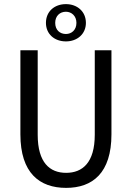

<svg xmlns="http://www.w3.org/2000/svg" viewBox="-20 -900 640 932"><path d="M301 12C429 12 521 -60 521 -248V-656H440V-246C440 -110 380 -61 301 -61C222 -61 163 -110 163 -246V-656H79V-248C79 -60 172 12 301 12ZM300 -699C355 -699 397 -735 397 -789C397 -844 355 -880 300 -880C244 -880 203 -844 203 -789C203 -735 244 -699 300 -699ZM300 -735C271 -735 248 -754 248 -789C248 -823 271 -843 300 -843C327 -843 351 -823 351 -789C351 -754 327 -735 300 -735Z"/></svg>

Font: Hasklig
Style: Regular
Weight: 400
Monospace: yes
Designer: Paul D. Hunt, Teo Tuominen
Foundry: Adobe Systems Incorporated
Version: Version 2.030;PS 1.0;hotconv 16.6.51;makeotf.lib2.5.65220